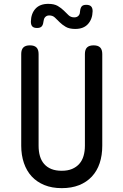

<svg xmlns="http://www.w3.org/2000/svg" viewBox="-20 -965 640 995"><path d="M90 -685Q90 -708 101 -719Q112 -730 135 -730Q158 -730 169 -719Q180 -708 180 -685V-210Q180 -180 187 -156Q194 -132 209 -115Q224 -98 246.5 -89Q269 -80 300 -80Q331 -80 353.5 -89.5Q376 -99 391 -116Q406 -133 413 -157Q420 -181 420 -210V-685Q420 -708 431 -719Q442 -730 465 -730Q488 -730 499 -719Q510 -708 510 -685V-210Q510 -160 496.5 -119.5Q483 -79 456 -50Q429 -21 390 -5.5Q351 10 300 10Q249 10 210 -6Q171 -22 144.5 -50.5Q118 -79 104 -120Q90 -161 90 -210ZM205 -852Q203 -835 195.5 -827.5Q188 -820 172 -820Q155 -820 147.5 -828Q140 -836 140 -853Q141 -895 164 -920Q187 -945 230 -945Q261 -945 279.5 -934Q298 -923 311 -910Q324 -897 335.5 -886Q347 -875 365 -875Q374 -875 379.5 -878Q385 -881 388.5 -885.5Q392 -890 393.5 -896Q395 -902 395 -908Q397 -925 404 -932.5Q411 -940 427 -940Q444 -940 452 -932Q460 -924 460 -907Q459 -866 436 -840.5Q413 -815 370 -815Q339 -815 320.5 -826Q302 -837 289 -850Q276 -863 264.5 -874Q253 -885 235 -885Q227 -885 221.5 -882Q216 -879 212.5 -874.5Q209 -870 207.5 -864Q206 -858 205 -852Z"/></svg>

Font: Maple Mono NL
Style: Regular
Weight: 400
Monospace: yes
Designer: subframe7536
Version: Version 7.000